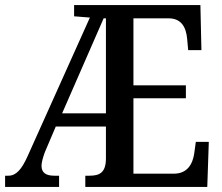

<svg xmlns="http://www.w3.org/2000/svg" viewBox="-21 -734 872 754"><path d="M-1 0H211V-44H192C159 -44 142 -56 142 -83C142 -95 147 -114 155 -136L198 -237H395V-112C395 -54 368 -44 330 -44H314V0H793L799 -177H748L742 -133C736 -89 714 -52 662 -52H503V-348H709V-399H503V-662H641C692 -662 710 -626 714 -581L718 -537H770L766 -714H270V-670L332 -665L88 -122C64 -68 42 -44 12 -44H-1ZM223 -289 386 -662H395V-289Z"/></svg>

Font: Noto Serif Hebrew Condensed Medium
Style: Regular
Weight: 500
Width: 3
Designer: Monotype Design Team
Foundry: Monotype Imaging Inc.
Version: Version 2.004